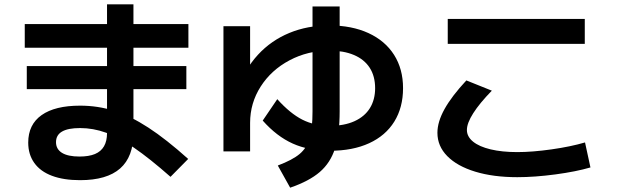

<svg xmlns="http://www.w3.org/2000/svg" viewBox="-20 -790 2852 881"><path d="M109.5 -135.7Q109.5 -218.5 171 -261.9Q232.4 -305.2 347.4 -305.2Q429.2 -305.2 504.2 -281.4Q579.3 -257.5 660.7 -204.5Q742.1 -151.5 843.5 -60.7L762.4 21.4Q665.6 -63.8 595.1 -112Q524.7 -160.2 466.1 -181.3Q407.5 -202.4 347.4 -202.4Q292.2 -202.4 264.6 -186.3Q237 -170.3 237 -137.7Q237 -105.6 264.5 -88.6Q292 -71.7 344.7 -71.7Q387.7 -71.7 415.6 -83.2Q443.4 -94.8 457.2 -118.8Q471.1 -142.8 471.1 -179.3V-770.1H592.3V-179.3Q592.3 -70.9 531.4 -17.1Q470.5 36.7 347.4 36.7Q271.9 36.7 218.6 16.7Q165.2 -3.3 137.4 -42.3Q109.5 -81.3 109.5 -135.7ZM102.9 -487H835.1V-380.9H102.9ZM93.6 -679.7H844.5V-570.9H93.6Z M1005.3 -669.7H1127.6V-381.7H1071.3Q1103.7 -473.8 1163.9 -539Q1224.2 -604.3 1307.6 -638.8Q1391 -673.3 1491.1 -673.3Q1594.3 -673.3 1670.6 -638.2Q1747 -603.1 1788.2 -538.3Q1829.4 -473.4 1829.4 -385.4Q1829.4 -296.9 1789.3 -232.1Q1749.2 -167.4 1673.8 -132.8Q1598.4 -98.2 1494.4 -98.2Q1397 -98.2 1323.4 -131.2Q1249.8 -164.2 1185.5 -236.7L1252.3 -335Q1311.3 -269.4 1367.2 -241Q1423.1 -212.7 1494.4 -212.7Q1559.8 -212.7 1606.6 -233.9Q1653.4 -255.2 1677.4 -294Q1701.3 -332.9 1701.3 -385.4Q1701.3 -440.5 1676.3 -479.2Q1651.2 -517.8 1604 -537.7Q1556.8 -557.7 1491.1 -557.7Q1392.2 -557.7 1308.6 -513.3Q1224.9 -469 1176.2 -393Q1127.6 -317 1127.6 -226.3V-95.4H1005.3ZM1414 -279.2V-760.4H1538.5V-279.2Q1538.5 -174.6 1517.3 -108.7Q1496.2 -42.9 1447.4 -0.8Q1398.6 41.3 1311.4 71.2L1254.7 -30.5Q1321.9 -55.8 1355.1 -83.7Q1388.2 -111.7 1401.1 -156.2Q1414 -200.7 1414 -279.2Z M1987.1 -180.7Q1987.1 -230.9 2019.9 -289.8Q2052.7 -348.7 2119.9 -421L2236.8 -374Q2180.7 -316.4 2151.6 -270.7Q2122.4 -225 2122.4 -193.6Q2122.4 -163.2 2150.7 -140.1Q2178.9 -117.1 2231.3 -104.6Q2283.6 -92.1 2353.5 -92.1Q2422.8 -92.1 2510.8 -104.6Q2598.8 -117.1 2664.4 -136.4L2689.3 -21.7Q2623.7 -2.5 2528.5 10.3Q2433.3 23 2353.5 23Q2243.6 23 2160.6 -2.3Q2077.6 -27.6 2032.4 -73.6Q1987.1 -119.6 1987.1 -180.7ZM2034.5 -703.1H2663.3V-588.6H2034.5Z"/></svg>

Font: Pretendard JP Variable
Style: Regular
Weight: 400
Designer: Base glyphs from Inter by Rasmus Andersson; Hangul glyphs from Noto Sans CJK(Source Han Sans) by Jang Soo-young and Kang
Foundry: Kil Hyung-jin
Version: Version 1.307;Glyphs 3.2 (3192)